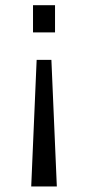

<svg xmlns="http://www.w3.org/2000/svg" viewBox="-20 -503 332 724"><path d="M118.2 -277.3 97.7 200.2H194.3L173.8 -277.3ZM104.5 -483.4V-380.9H187.5V-483.4Z"/></svg>

Font: Lohit Devanagari
Style: Regular
Weight: 400
Version: 2.95.4